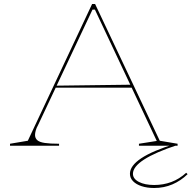

<svg xmlns="http://www.w3.org/2000/svg" viewBox="-20 -728 957 959"><path d="M30 0V-10L119 -25L440 -708H455L778 -25L867 -10V0H674V-10L763 -24L454 -680H442L170 -103Q162 -89 158.5 -76Q155 -63 155 -54Q155 -38 166 -28Q177 -18 203.5 -14Q230 -10 275 -10V0ZM251 -290V-300L642 -305V-290ZM867 -4Q755 33 699.5 69Q644 105 644 140Q644 165 673.5 180.5Q703 196 750 196Q796 196 836 181Q876 166 910 135L917 142Q883 175 841 193Q799 211 750 211Q715 211 687.5 202Q660 193 644.5 177Q629 161 629 140Q629 100 685.5 62.5Q742 25 856 -10Z"/></svg>

Font: Kalnia SemiExpanded Thin
Style: Regular
Weight: 250
Width: 6
Designer: Frida Medrano
Foundry: Frida Medrano
Version: Version 1.105